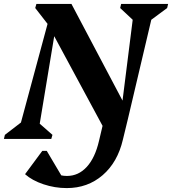

<svg xmlns="http://www.w3.org/2000/svg" viewBox="-57 -710 879 981"><path d="M-37 0 -32 -21 50 -84 186 -588 123 -669 129 -690H308L569 -196L621 -609L557 -669L562 -690H802L797 -669L716 -609L596 -100L571 3Q544 119 467.5 185Q391 251 284 251Q223 251 165 231.5Q107 212 71 180L159 61H182L256 186Q269 189 285 189Q344 189 386.5 142.5Q429 96 449 9L467 -67L220 -525L146 -78L211 -21L205 0Z"/></svg>

Font: Platypi SemiBold
Style: Italic
Weight: 600
Italic angle: -13°
Designer: David Sargent
Foundry: Bolt Cutter Type
Version: Version 1.200; ttfautohint (v1.8.4.7-5d5b)